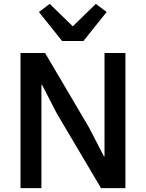

<svg xmlns="http://www.w3.org/2000/svg" viewBox="-20 -972 754 992"><path d="M502 0 274 -385 197 -534H194V-382V0H86V-698H213L440 -313L517 -164H520V-316V-698H628V0ZM411 -760H301L181 -910L237 -952L356 -836L475 -952L531 -910Z"/></svg>

Font: IBM Plex Sans Medium
Style: Regular
Weight: 500
Designer: Mike Abbink, Paul van der Laan, Pieter van Rosmalen
Foundry: Bold Monday
Version: Version 3.201